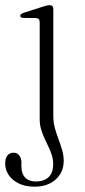

<svg xmlns="http://www.w3.org/2000/svg" viewBox="-32 -486 328 740"><path d="M173.5 -38Q173.5 -14.5 179.5 7.5Q185.5 29.5 193.5 50.5Q201.5 71.5 207.5 92.2Q213.5 113 213.5 134Q213.5 178 182.5 205.8Q151.5 233.5 101 233.5Q65.5 233.5 40.2 221Q15 208.5 1.5 188.5Q-12 168.5 -12 144.5Q-12 124 -3.2 113.2Q5.5 102.5 20 102.5Q34 102.5 42.2 113Q50.5 123.5 50.5 140.5V155.5Q50.5 183 64.8 198.2Q79 213.5 107.5 213.5Q139 213 156 196Q173 179 173 147.5Q173 130 168 113.2Q163 96.5 155 80Q147 63.5 139.2 46.5Q131.5 29.5 126.2 11.5Q121 -6.5 121 -26V-399Q121 -408 117.5 -412Q114 -416 105.5 -416.5L60 -417Q52.5 -417 49.2 -419.2Q46 -421.5 46 -425Q46 -432.5 60.5 -437L130.5 -459.5Q141 -463 147.8 -464.5Q154.5 -466 159 -466Q166.5 -466 170 -462.2Q173.5 -458.5 173.5 -450.5Z"/></svg>

Font: Fraunces ExtraLight
Style: Regular
Weight: 250
Version: Version 1.000;[b76b70a41]